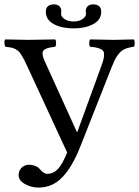

<svg xmlns="http://www.w3.org/2000/svg" viewBox="-20 -825 628 867"><path d="M368.2 -762.2Q368.2 -765.1 367.7 -769.8Q367.2 -774.4 367.2 -774.9Q367.2 -787.6 375.5 -796.4Q383.8 -805.2 399.9 -805.2Q437 -805.2 437 -772Q437 -735.4 401.1 -716.1Q365.2 -696.8 312 -696.8Q258.8 -696.8 222.9 -716.1Q187 -735.4 187 -772Q187 -805.2 224.1 -805.2Q240.2 -805.2 248.5 -796.4Q256.8 -787.6 256.8 -774.9Q256.8 -774.4 256.3 -769.8Q255.9 -765.1 255.9 -762.2Q255.9 -749 272 -738.5Q288.1 -728 312 -728Q335.9 -728 352.1 -738.5Q368.2 -749 368.2 -762.2ZM104.5 -522.9Q95.2 -543 89.6 -554Q84 -564.9 76.9 -576.4Q69.8 -587.9 64 -593.3Q58.1 -598.6 49.1 -603.5Q40 -608.4 29.8 -610.4Q19.5 -612.3 4.9 -613.8Q0.5 -618.2 0 -630.4Q-0.5 -642.6 3.9 -647Q97.7 -645 107.9 -645Q135.3 -645 229 -647Q233.4 -642.6 233.4 -630.4Q233.4 -618.2 229 -613.8Q180.2 -608.9 173.6 -592.8Q167 -576.7 188.5 -534.2L327.1 -229H329.1L438 -527.8Q444.8 -546.9 447.5 -558.1Q450.2 -569.3 450 -580.6Q449.7 -591.8 443.1 -597.9Q436.5 -604 422.9 -608.2Q409.2 -612.3 387.2 -613.8Q382.8 -618.2 382.8 -630.4Q382.8 -642.6 387.2 -647Q481 -645 496.1 -645Q503.9 -645 584 -647Q588.4 -642.6 588.4 -630.4Q588.4 -618.2 584 -613.8Q560.1 -610.8 543.7 -603.5Q527.3 -596.2 515.9 -581.5Q504.4 -566.9 498.8 -555.4Q493.2 -543.9 483.9 -521L341.8 -161.1Q306.6 -72.3 262.2 -25.4Q217.3 22 153.8 22Q120.6 22 92.3 5.9Q64 -10.3 64 -33.2Q64 -54.2 77.4 -67.6Q90.8 -81.1 112.8 -81.1Q124.5 -81.1 138.4 -75.9Q152.3 -70.8 159.2 -62Q176.3 -40 194.8 -40Q220.2 -40 240.7 -61Q261.2 -82 283.2 -136.2Z"/></svg>

Font: Linux Libertine G
Style: Regular
Weight: 400
Designer: Philipp H. Poll
Foundry: Philipp H. Poll
Version: Version 4.7.5